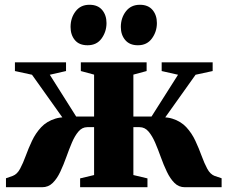

<svg xmlns="http://www.w3.org/2000/svg" viewBox="-20 -784 953 804"><path d="M5 0V-37.5L33.5 -47.5Q52 -54.5 64.2 -77.5Q76.5 -100.5 87.8 -131.5Q99 -162.5 114 -194.2Q129 -226 152.2 -251Q175.5 -276 211.8 -287.2Q248 -298.5 302 -287.5L279.5 -238.5L114 -471L42.5 -486.5V-523H256.5V-486.5L188.5 -471L299 -296H374V-471.5L318.5 -486.5V-523H594V-486.5L538.5 -471.5V-296H614.5L725.5 -471L657 -486.5V-523H870.5V-486.5L799 -471L633.5 -238.5L611 -287.5Q665.5 -298.5 701.5 -287.2Q737.5 -276 760.5 -251Q783.5 -226 798.2 -194.2Q813 -162.5 824.2 -131.5Q835.5 -100.5 848 -77.2Q860.5 -54 879.5 -47L908 -37.5V0H754Q728.5 0 710.5 -18Q692.5 -36 678.8 -64.8Q665 -93.5 653.5 -125.8Q642 -158 629.8 -186.5Q617.5 -215 602 -233.2Q586.5 -251.5 564.5 -251.5H538.5V-51L597.5 -37V0H315.5V-37L374 -51V-251.5H345.5Q324 -251.5 308.5 -233.2Q293 -215 281 -186.5Q269 -158 257.5 -125.8Q246 -93.5 232.5 -64.8Q219 -36 200.8 -18Q182.5 0 156.5 0ZM346.5 -594.5Q311.5 -594.5 293.5 -616.2Q275.5 -638 275.5 -671Q275.5 -709 296.5 -736.5Q317.5 -764 354 -764H355Q389.5 -764 407.8 -742.2Q426 -720.5 426 -687.5Q426 -651.5 405.5 -623Q385 -594.5 347 -594.5ZM557 -594.5Q523 -594.5 504.5 -616.2Q486 -638 486 -671Q486 -709 507.2 -736.5Q528.5 -764 565.5 -764H566Q600.5 -764 618.8 -742.2Q637 -720.5 637 -687.5Q637 -651.5 616.2 -623Q595.5 -594.5 558 -594.5Z"/></svg>

Font: Merriweather 96pt Black
Style: Regular
Weight: 900
Version: Version 2.100